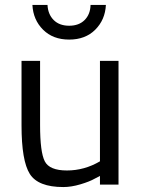

<svg xmlns="http://www.w3.org/2000/svg" viewBox="-20 -746 571 776"><path d="M459 -500V0H384V-35L363 -24Q342 -12 305 -1Q268 10 236 10Q134 10 100.5 -43Q67 -96 67 -239Q67 -239 67 -500H142V-240Q142 -131 161 -94Q180 -57 250.5 -57Q321 -57 384 -94V-500ZM172 -726Q174 -688 197 -665Q220 -642 259.5 -642Q299 -642 322 -665Q345 -688 346 -726H408Q405 -666 365 -626Q325 -586 259.5 -586Q194 -586 154 -626Q114 -666 111 -726Z"/></svg>

Font: Titillium Web[RUS by Daymarius]
Style: Regular
Weight: 400
Designer: Cyrillization by Daymarius
Foundry: Cyrillization by Daymarius
Version: Version 1.002 September 11, 2018